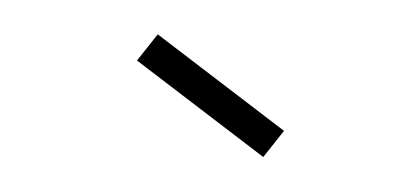

<svg xmlns="http://www.w3.org/2000/svg" viewBox="-30 -887 659 301"><g transform="rotate(-5 300.0 -737.0)"><path d="M374 -634 190 -802 226 -840 410 -672Z"/></g></svg>

Font: Victor Mono Thin Thin
Style: Regular
Weight: 250
Monospace: yes
Version: Version 1.561;gftools[0.9.30]